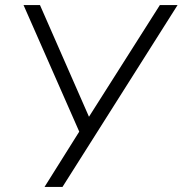

<svg xmlns="http://www.w3.org/2000/svg" viewBox="-20 -739 722 759"><path d="M156 0 301 -231V-201L73 -719H138L335 -270H327L612 -719H682L227 0Z"/></svg>

Font: Nunitoga
Style: Light Italic
Weight: 300
Italic angle: -9°
Designer: Vernon Adams
Foundry: Vernon Adams
Version: Version 1.0